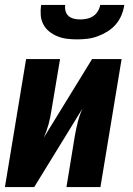

<svg xmlns="http://www.w3.org/2000/svg" viewBox="-20 -760 540 780"><path d="M0 0 86 -520H224L189 -312Q185 -284 177.5 -256Q170 -228 158 -201L354 -520H474L388 0H250L284 -208Q289 -236 296 -264Q303 -292 315 -319L119 0ZM293 -600Q272 -600 252 -602.5Q232 -605 213.5 -612.5Q195 -620 180 -632Q165 -644 156 -661Q147 -678 145.5 -698.5Q144 -719 147 -740H245Q243 -727 246.5 -714.5Q250 -702 259 -694.5Q268 -687 280.5 -684Q293 -681 306 -681Q320 -681 333.5 -684Q347 -687 358.5 -694.5Q370 -702 377.5 -714.5Q385 -727 387 -740H485Q482 -719 473.5 -698.5Q465 -678 450.5 -661Q436 -644 416.5 -632Q397 -620 376.5 -612.5Q356 -605 335 -602.5Q314 -600 293 -600Z"/></svg>

Font: Iosevka SS04 Heavy Oblique
Style: Regular
Weight: 900
Italic angle: -9°
Monospace: yes
Designer: Belleve Invis
Foundry: Belleve Invis
Version: Version 19.0.0; ttfautohint (v1.8.4)